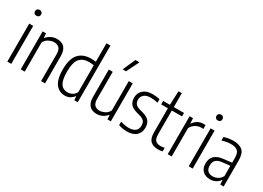

<svg xmlns="http://www.w3.org/2000/svg" viewBox="-16 -1584 3248 2371"><g transform="rotate(30 1607.5 -399.0)"><path d="M67.5 0V-541.5H124V0ZM95.5 -669.5Q75.5 -669.5 64 -680.5Q52.5 -691.5 52.5 -710.5Q52.5 -730 64 -741.5Q75.5 -753 95.5 -753Q115.5 -753 127 -741.5Q138.5 -730 138.5 -710.5Q138.5 -691.5 127 -680.5Q115.5 -669.5 95.5 -669.5Z M259 0V-541.5H307L312 -480.5H316.5Q343.5 -513 380.8 -531.2Q418 -549.5 462 -549.5Q503 -549.5 535.5 -534.2Q568 -519 586.8 -482.5Q605.5 -446 605.5 -383V0H549V-380Q549 -446.5 521.8 -471.8Q494.5 -497 450 -497Q418.5 -497 379.5 -479.5Q340.5 -462 315.5 -417V0Z M890.5 9.5Q842 9.5 800.8 -15Q759.5 -39.5 734.2 -98.2Q709 -157 709 -259.5Q709 -410.5 770.5 -480Q832 -549.5 948 -549.5Q980 -549.5 1015 -545V-808H1071.5V0H1023L1018.5 -54H1014Q996 -28 964.5 -9.2Q933 9.5 890.5 9.5ZM900.5 -42Q933.5 -42 965.5 -59.5Q997.5 -77 1015 -112V-494Q983 -500.5 945 -500.5Q859.5 -500.5 813.8 -447.5Q768 -394.5 768 -265.5Q768 -174 785.8 -125.8Q803.5 -77.5 833.5 -59.8Q863.5 -42 900.5 -42Z M1344 9Q1304 9 1271.8 -6.2Q1239.5 -21.5 1220.8 -58.5Q1202 -95.5 1202 -159.5V-541.5H1258V-160.5Q1258 -94 1285.2 -68.8Q1312.5 -43.5 1355.5 -43.5Q1385.5 -43.5 1424.2 -60.8Q1463 -78 1487 -122.5V-541.5H1543.5V0H1495.5L1490.5 -59.5H1486Q1457.5 -24.5 1420.5 -7.8Q1383.5 9 1344 9ZM1349 -629 1427.5 -808H1485.5L1397 -629Z M1774.5 9.5Q1713 9.5 1656 -10.5V-61Q1719.5 -40.5 1774 -40.5Q1834.5 -40.5 1866.5 -66.8Q1898.5 -93 1898.5 -142Q1898.5 -185.5 1877.8 -207.8Q1857 -230 1817.5 -241L1766.5 -255Q1700 -273.5 1672.8 -309Q1645.5 -344.5 1645.5 -399Q1645.5 -464.5 1692 -507Q1738.5 -549.5 1826 -549.5Q1855 -549.5 1879.5 -546.5Q1904 -543.5 1927.5 -538V-487.5Q1900.5 -494.5 1877.2 -497.2Q1854 -500 1827.5 -500Q1761 -500 1730.5 -470.8Q1700 -441.5 1700 -401Q1700 -362 1719.2 -339.8Q1738.5 -317.5 1779 -306L1830 -292Q1900 -272.5 1926.8 -236Q1953.5 -199.5 1953.5 -144Q1953.5 -72 1906.2 -31.2Q1859 9.5 1774.5 9.5Z M2217 9Q2149.5 9 2111.2 -27.2Q2073 -63.5 2073 -149.5V-492.5H1977V-541.5H2073L2081.5 -740H2129V-541.5H2274.5V-492.5H2129V-157.5Q2129 -92.5 2153 -67.5Q2177 -42.5 2226.5 -42.5Q2251 -42.5 2283 -50V1.5Q2268.5 5 2250.8 7Q2233 9 2217 9Z M2354.5 0V-541.5H2402.5L2407 -468H2411.5Q2436.5 -507.5 2473.5 -526.8Q2510.5 -546 2551 -546Q2560 -546 2567.5 -545.2Q2575 -544.5 2580 -544V-489.5Q2571.5 -490.5 2564.5 -490.8Q2557.5 -491 2548.5 -491Q2508.5 -491 2470.2 -468.8Q2432 -446.5 2411 -404V0Z M2654 0V-541.5H2710.5V0ZM2682 -669.5Q2662 -669.5 2650.5 -680.5Q2639 -691.5 2639 -710.5Q2639 -730 2650.5 -741.5Q2662 -753 2682 -753Q2702 -753 2713.5 -741.5Q2725 -730 2725 -710.5Q2725 -691.5 2713.5 -680.5Q2702 -669.5 2682 -669.5Z M2959.5 8.5Q2895.5 8.5 2855.5 -28.8Q2815.5 -66 2815.5 -136Q2815.5 -206.5 2857.2 -246.2Q2899 -286 2987 -294.5L3096.5 -307V-371.5Q3096.5 -447 3064.8 -473.2Q3033 -499.5 2971 -499.5Q2944.5 -499.5 2911.2 -494.2Q2878 -489 2844.5 -477.5V-528Q2873 -538.5 2909.5 -544Q2946 -549.5 2977.5 -549.5Q3063 -549.5 3107.8 -510.2Q3152.5 -471 3152.5 -369.5V0H3104.5L3100 -60.5H3095.5Q3071.5 -25.5 3036.5 -8.5Q3001.5 8.5 2959.5 8.5ZM2873.5 -142.5Q2873.5 -89.5 2899.2 -64.8Q2925 -40 2972 -40Q3003 -40 3036.8 -56Q3070.5 -72 3096.5 -115.5V-262.5L2989.5 -251Q2929.5 -245 2901.5 -218Q2873.5 -191 2873.5 -142.5Z"/></g></svg>

Font: Encode Sans Cnd Lt
Style: Regular
Weight: 300
Width: 3
Designer: Multiple Designers
Foundry: Impallari Type
Version: Version 3.002; ttfautohint (v1.8.3) -l 8 -r 50 -G 200 -x 14 